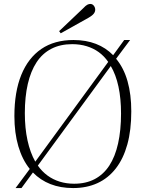

<svg xmlns="http://www.w3.org/2000/svg" viewBox="-20 -940 758 974"><path d="M59 14 131 -83Q93 -130 73 -198Q53 -266 53 -351Q53 -474 88 -560Q123 -646 189.5 -691.5Q256 -737 353 -737Q416 -737 466.5 -717.5Q517 -698 554 -660L610 -737H640L569 -642Q608 -595 627 -528Q646 -461 646 -375Q646 -280 626 -207.5Q606 -135 567.5 -85.5Q529 -36 474.5 -11Q420 14 351 14Q287 14 236 -6Q185 -26 147 -65L89 14ZM356 -8Q416 -8 460.5 -31.5Q505 -55 534.5 -100Q564 -145 579 -212Q594 -279 594 -364Q594 -440 581 -500.5Q568 -561 542 -605L172 -100Q193 -70 221 -49.5Q249 -29 283 -18.5Q317 -8 356 -8ZM159 -120 529 -626Q508 -656 481 -675.5Q454 -695 420 -705.5Q386 -716 346 -716Q286 -716 240.5 -692.5Q195 -669 165.5 -624Q136 -579 121 -514Q106 -449 106 -366Q106 -290 119.5 -228Q133 -166 159 -120ZM288 -771 280 -782 402 -898Q415 -912 423 -916Q431 -920 438 -920Q449 -920 456 -911Q463 -902 463 -891Q463 -880 455.5 -870.5Q448 -861 431 -851Z"/></svg>

Font: Literata 60pt ExtraLight
Style: Regular
Weight: 250
Designer: Latin by Veronika Burian and Jose Scaglione. Greek by Irene Vlachou. Cyrillic by Vera Evstafieva.
Foundry: TypeTogether
Version: Version 3.103;gftools[0.9.29]